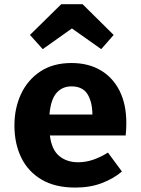

<svg xmlns="http://www.w3.org/2000/svg" viewBox="-20 -856 655 894"><path d="M212.3 -225.1Q220.5 -158.5 255.9 -129.5Q291.3 -100.5 343.1 -100.5Q380.5 -100.5 415.4 -112.8Q450.3 -125.1 482.6 -145.6L547.7 -57.4Q509.2 -24.6 454.6 -3.6Q400 17.4 330.3 17.4Q236.9 17.4 173.8 -19.7Q110.8 -56.9 79 -122.1Q47.2 -187.2 47.2 -271.8Q47.2 -352.3 77.9 -418.2Q108.7 -484.1 167.9 -523.3Q227.2 -562.6 312.8 -562.6Q390.8 -562.6 447.9 -529.2Q505.1 -495.9 536.7 -433.3Q568.2 -370.8 568.2 -283.1Q568.2 -269.2 567.4 -253.3Q566.7 -237.4 565.1 -225.1ZM312.8 -453.8Q269.2 -453.8 242.6 -422.6Q215.9 -391.3 210.3 -322.6H410.3Q409.7 -382.1 387.2 -417.9Q364.6 -453.8 312.8 -453.8ZM179 -627.2 119.5 -693.3 265.1 -836.4H364.6L509.2 -693.3L451.3 -627.2L314.9 -723.6Z"/></svg>

Font: Fira Code
Style: Bold
Weight: 700
Monospace: yes
Designer: Carrois Corporate, Edenspiekermann AG, Nikita Prokopov
Foundry: Carrois Corporate, Edenspiekermann AG, Nikita Prokopov
Version: Version 6.000; ttfautohint (v1.8.2) -l 8 -r 50 -G 200 -x 14 